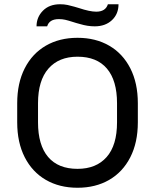

<svg xmlns="http://www.w3.org/2000/svg" viewBox="-20 -874 730 904"><path d="M426 -750Q392 -750 356 -761Q347 -763 339.5 -765.5Q332 -768 325 -770Q300 -778 286.5 -781Q273 -784 257 -784Q212 -784 202 -750H152Q152 -793 182 -823.5Q212 -854 263 -854Q282 -854 298.5 -850.5Q315 -847 330 -842.5Q345 -838 352 -836Q403 -819 433 -819Q477 -819 488 -854H538Q538 -808 507 -779Q476 -750 426 -750ZM629 -388V-298Q629 -203 593.5 -133.5Q558 -64 494 -27Q430 10 345 10Q260 10 196 -27Q132 -64 96.5 -133.5Q61 -203 61 -298V-388Q61 -483 96.5 -552.5Q132 -622 196 -659Q260 -696 345 -696Q430 -696 494 -659Q558 -622 593.5 -552.5Q629 -483 629 -388ZM159 -388V-298Q159 -191 206.5 -135Q254 -79 345 -79Q433 -79 482 -134.5Q531 -190 531 -298V-388Q531 -495 483.5 -551Q436 -607 345 -607Q257 -607 208 -551Q159 -495 159 -388Z"/></svg>

Font: Chivo
Style: Regular
Weight: 400
Designer: Hector Gatti
Foundry: Omnibus-Type
Version: Version 1.006; ttfautohint (v1.4.1)